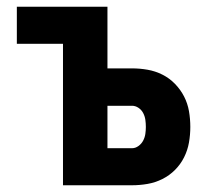

<svg xmlns="http://www.w3.org/2000/svg" viewBox="-20 -550 640 570"><path d="M167 0V-420H30V-530H299V-347H372Q395 -347 418 -343Q441 -339 462 -328.5Q483 -318 499.5 -301Q516 -284 526.5 -263.5Q537 -243 541 -220Q545 -197 545 -173Q545 -150 541 -127Q537 -104 526.5 -83Q516 -62 499.5 -45.5Q483 -29 462 -18.5Q441 -8 418 -4Q395 0 372 0ZM299 -110H372Q382 -110 391 -116.5Q400 -123 405 -132.5Q410 -142 411.5 -152.5Q413 -163 413 -173Q413 -184 411.5 -194.5Q410 -205 405 -214.5Q400 -224 391 -230Q382 -236 372 -236H299Z"/></svg>

Font: Iosevka Curly XBdEx
Style: Regular
Weight: 800
Width: 7
Monospace: yes
Designer: Belleve Invis
Foundry: Belleve Invis
Version: Version 11.1.0; ttfautohint (v1.8.3)